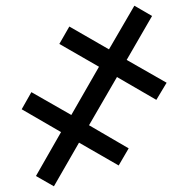

<svg xmlns="http://www.w3.org/2000/svg" viewBox="-20 -650 649 673"><path d="M169 3 106 -33 194 -187 56 -267 90 -327 230 -247 327 -416 188 -496 223 -557 362 -477 451 -630 513 -594 424 -440 564 -360 528 -300 390 -380 292 -211 431 -130 396 -70 257 -150Z"/></svg>

Font: Noto Sans
Style: Italic
Weight: 400
Italic angle: -12°
Designer: Monotype Design Team
Foundry: Monotype Imaging Inc.
Version: Version 2.013; ttfautohint (v1.8.4.7-5d5b)